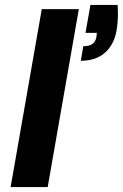

<svg xmlns="http://www.w3.org/2000/svg" viewBox="-20 -757 497 777"><path d="M23 0 149 -720H299L173 0ZM307 -511 317 -570Q340 -570 353 -578.5Q366 -587 370 -606L372 -624H326L346 -737H456Q458 -707 457 -683.5Q456 -660 452 -635Q442 -577 405 -544Q368 -511 307 -511Z"/></svg>

Font: DM Sans 10pt Black
Style: Italic
Weight: 900
Italic angle: -10°
Version: Version 4.004;gftools[0.9.30]